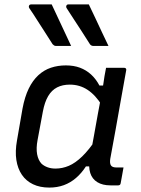

<svg xmlns="http://www.w3.org/2000/svg" viewBox="-20 -839 640 869"><path d="M214 -819Q229 -788 243.5 -756Q258 -724 273 -693Q288 -662 302 -631Q285 -631 269.5 -631Q254 -631 234 -631Q228 -631 224.5 -633.5Q221 -636 218 -639Q197 -673 180 -698.5Q163 -724 147.5 -749Q132 -774 112 -803Q109 -808 111.5 -813.5Q114 -819 121 -819Q140 -819 153 -819Q166 -819 180 -819Q194 -819 214 -819ZM382 -819Q397 -788 412 -756Q427 -724 441.5 -693Q456 -662 471 -631Q454 -631 438 -631Q422 -631 403 -631Q397 -631 393 -633.5Q389 -636 387 -639Q366 -673 349 -698.5Q332 -724 316 -749Q300 -774 281 -803Q278 -808 280.5 -813.5Q283 -819 289 -819Q309 -819 322 -819Q335 -819 349 -819Q363 -819 382 -819ZM278 -543Q314 -543 342 -532.5Q370 -522 392 -502Q414 -482 430 -452H457L442 -361Q413 -408 377 -432Q341 -456 296 -456Q263 -456 238.5 -443.5Q214 -431 198 -404Q182 -377 174 -334L150 -205Q143 -168 148 -141Q153 -114 168 -98Q179 -88 195 -82Q211 -76 231 -76Q262 -76 291.5 -88.5Q321 -101 352 -131Q383 -161 417 -212L394 -86H369Q349 -55 324 -33.5Q299 -12 269 -1Q239 10 203 10Q161 10 129.5 -5Q98 -20 79 -48Q60 -76 54 -115Q48 -154 57 -204L82 -348Q92 -401 110 -438Q128 -475 153.5 -498.5Q179 -522 210.5 -532.5Q242 -543 278 -543ZM460 -532Q481 -532 501 -532Q521 -532 542 -532Q546 -532 548 -530.5Q550 -529 551 -526.5Q552 -524 551 -520Q539 -454 527 -386Q515 -318 503 -251Q491 -184 479 -120Q476 -100 482 -90.5Q488 -81 507 -81Q512 -81 516.5 -81Q521 -81 524 -81H539Q536 -63 532.5 -44.5Q529 -26 526 -9Q525 -4 522 -2Q519 0 515 0Q509 0 499 0Q489 0 480 0Q444 0 420.5 -14.5Q397 -29 388.5 -56Q380 -83 386 -120Q396 -172 405 -223.5Q414 -275 423.5 -326.5Q433 -378 443 -430Q446 -445 448 -461Q450 -477 453 -494.5Q456 -512 460 -532Z"/></svg>

Font: RecMonoLinear Nerd Font Mono
Style: Italic
Weight: 400
Italic angle: -10°
Monospace: yes
Version: Version 1.085; ttfautohint (v1.8.4.7-5d5b);Nerd Fonts 3.2.1